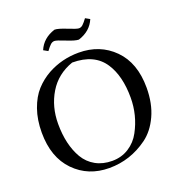

<svg xmlns="http://www.w3.org/2000/svg" viewBox="-151 -972 1027 1107"><g transform="rotate(-20 362.5 -418.0)"><path d="M391 -674Q521 -674 606 -588.5Q691 -503 691 -351Q691 -253 657 -179.5Q623 -106 568 -66Q461 12 332 12Q203 12 118.5 -74.5Q34 -161 34 -313Q34 -392 56.5 -455.5Q79 -519 115.5 -559Q152 -599 200 -626Q288 -674 391 -674ZM534 -126Q585 -220 585 -328Q585 -461 532 -542Q473 -633 337 -633Q240 -599 190 -516Q140 -433 140 -328Q140 -200 190 -114Q216 -70 260 -45.5Q304 -21 361.5 -21Q419 -21 464 -50Q509 -79 534 -126ZM231 -742 204 -757Q231 -822 306 -846Q328 -846 378.5 -825.5Q429 -805 442 -805Q455 -805 466 -815Q477 -825 494 -848L521 -833Q494 -768 419 -744Q397 -744 346.5 -764.5Q296 -785 283 -785Q270 -785 259 -775Q248 -765 231 -742Z"/></g></svg>

Font: Belleza
Style: Regular
Weight: 400
Designer: Eduardo Rodriguez Tunni
Foundry: Eduardo Rodriguez Tunni
Version: Version 1.001